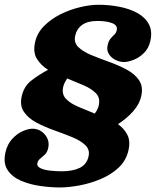

<svg xmlns="http://www.w3.org/2000/svg" viewBox="-66 -788 670 825"><path d="M435.5 -658Q440.5 -679 416 -688.5Q391.5 -698 352.5 -698Q310.5 -698 287 -681Q263.5 -664 257 -634Q250.5 -605 270.8 -585.5Q291 -566 326.8 -551.2Q362.5 -536.5 403 -522Q443.5 -507.5 478.2 -489Q513 -470.5 531.5 -443.2Q550 -416 541 -375Q533.5 -341 506.5 -310.2Q479.5 -279.5 441 -254.5Q467.5 -235.5 481.2 -208.8Q495 -182 486 -142Q476 -97.5 443 -67Q410 -36.5 365.2 -18Q320.5 0.5 274.2 9Q228 17.5 191.5 17.5Q151 17.5 106 11Q61 4.5 23.5 -11.8Q-14 -28 -33.5 -57.5Q-53 -87 -42.5 -133.5Q-34.5 -168.5 -13.8 -191Q7 -213.5 31.2 -224.2Q55.5 -235 73.5 -235Q105 -235 126.8 -209.8Q148.5 -184.5 141 -151.5Q137 -133.5 126.8 -123.8Q116.5 -114 107 -106.5Q97.5 -99 94.5 -87.5Q91.5 -73.5 107 -65.8Q122.5 -58 147.8 -55Q173 -52 199 -52Q246 -52 276.2 -66.5Q306.5 -81 314.5 -116Q321 -145 300.5 -164.5Q280 -184 244 -198.8Q208 -213.5 167 -228Q126 -242.5 91 -261Q56 -279.5 37 -307Q18 -334.5 27.5 -375Q37 -417.5 69 -442.2Q101 -467 140.5 -488Q109.5 -507.5 92.2 -535.8Q75 -564 85 -608Q94 -647 123.8 -676.8Q153.5 -706.5 194.2 -726.8Q235 -747 278.2 -757.2Q321.5 -767.5 357 -767.5Q403 -767.5 446.8 -759Q490.5 -750.5 524 -732.2Q557.5 -714 573.5 -684.2Q589.5 -654.5 580 -612Q573 -580.5 552.8 -560.5Q532.5 -540.5 508.5 -531Q484.5 -521.5 466 -521.5Q449 -521.5 430.8 -530.2Q412.5 -539 402 -555.5Q391.5 -572 396.5 -594Q400.5 -612 408.8 -621.8Q417 -631.5 425 -639Q433 -646.5 435.5 -658ZM222.5 -451Q218 -444 213 -434.5Q208 -425 205.5 -414.5Q198.5 -383 217.8 -363Q237 -343 271 -329Q305 -315 341 -300Q354.5 -317 358.5 -335.5Q365.5 -367.5 346 -387.5Q326.5 -407.5 292.5 -421.8Q258.5 -436 222.5 -451Z"/></svg>

Font: Besley* Heavy
Style: Italic
Weight: 800
Italic angle: -13°
Designer: Owen Earl
Foundry: indestructible type*
Version: Version 3.000; ttfautohint (v1.8.3)